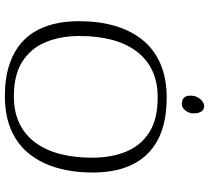

<svg xmlns="http://www.w3.org/2000/svg" viewBox="-55 -791 859 789"><g transform="rotate(90 374.5 -396.5)"><path d="M374 13Q309 13 258.5 -1.5Q208 -16 171.5 -42.5Q135 -69 112 -106.5Q89 -144 78 -190.5Q67 -237 67 -291Q67 -372 86 -438Q105 -504 143.5 -552Q182 -600 241.5 -626Q301 -652 382 -652Q447 -652 497.5 -638Q548 -624 584.5 -597Q621 -570 644 -533Q667 -496 678 -449.5Q689 -403 689 -349Q689 -268 670 -202Q651 -136 612.5 -87.5Q574 -39 514.5 -13Q455 13 374 13ZM375 -24Q440 -24 487.5 -47Q535 -70 566.5 -113Q598 -156 613 -215Q628 -274 628 -346Q628 -426 602.5 -486.5Q577 -547 523 -581Q469 -615 381 -615Q316 -615 268.5 -592Q221 -569 189.5 -526Q158 -483 143 -424.5Q128 -366 128 -294Q128 -215 153.5 -154Q179 -93 233.5 -58.5Q288 -24 375 -24ZM407 -714Q397 -714 389.5 -717.5Q382 -721 377.5 -729Q373 -737 373 -749Q373 -766 379.5 -778.5Q386 -791 396.5 -798.5Q407 -806 417 -806Q425 -806 431.5 -801.5Q438 -797 442 -787Q446 -777 446 -760Q446 -750 440.5 -739Q435 -728 426 -721Q417 -714 407 -714Z"/></g></svg>

Font: Briem Hand Thin
Style: Regular
Weight: 100
Designer: Gunnlaugur SE Briem, Eben Sorkin
Foundry: Sorkin Type Co.
Version: Version 1.003